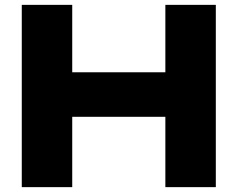

<svg xmlns="http://www.w3.org/2000/svg" viewBox="-20 -770 978 790"><path d="M69.6 -750H277.2V0H69.6ZM660.4 -750H868V0H660.4ZM185.6 -472.6H746.2V-289.4H185.6Z"/></svg>

Font: Unbounded
Style: Regular
Weight: 400
Designer: Luke Prowse, Jean-Baptiste Morizot, Fátima Lázaro, Florian Runge
Foundry: NaN
Version: Version 1.701;gftools[0.9.28.dev5+ged2979d]